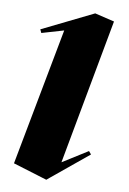

<svg xmlns="http://www.w3.org/2000/svg" viewBox="-44 -542 398 594"><g transform="rotate(5 155.0 -245.0)"><path d="M122 18 132 11 253 -72 246 -82 164 -40 288 -488 228 -508 63 -444 67 -433 137 -447 18 -24Z"/></g></svg>

Font: Mazius Display Extra Italic
Style: Bold
Weight: 700
Italic angle: -17°
Designer: Alberto Casagrande & Collletttivo
Foundry: Collletttivo
Version: Version 2.000;Glyphs 3.2 (3217)